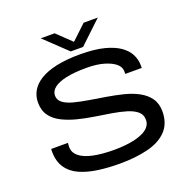

<svg xmlns="http://www.w3.org/2000/svg" viewBox="-151 -1017 1150 1173"><g transform="rotate(-20 423.5 -430.5)"><path d="M431 12Q358 12 292 3Q226 -6 175 -28.5Q124 -51 95 -93Q66 -135 66 -201Q66 -206 66.5 -210Q67 -214 67 -216H176Q175 -211 174.5 -204.5Q174 -198 174 -189Q174 -153 204.5 -128Q235 -103 292.5 -91Q350 -79 429 -79Q465 -79 500 -82.5Q535 -86 566 -93.5Q597 -101 621 -113.5Q645 -126 658.5 -144Q672 -162 672 -186Q672 -220 647.5 -240.5Q623 -261 581.5 -273.5Q540 -286 487.5 -294.5Q435 -303 380 -311.5Q325 -320 273 -333.5Q221 -347 179 -368.5Q137 -390 112.5 -424Q88 -458 88 -510Q88 -551 108 -585.5Q128 -620 169.5 -645.5Q211 -671 275.5 -685Q340 -699 430 -699Q522 -699 584.5 -683Q647 -667 684.5 -640.5Q722 -614 739 -580Q756 -546 756 -511V-492H649V-510Q649 -537 624 -558.5Q599 -580 552 -594Q505 -608 439 -608Q358 -608 305.5 -596.5Q253 -585 226.5 -564Q200 -543 200 -514Q200 -485 224.5 -466.5Q249 -448 291 -437Q333 -426 385 -417.5Q437 -409 492 -400Q547 -391 599.5 -378Q652 -365 693.5 -342.5Q735 -320 759.5 -285.5Q784 -251 784 -200Q784 -122 739.5 -75Q695 -28 615 -8Q535 12 431 12ZM238 -873H328L445 -761H398L517 -873H609L463 -735H383Z"/></g></svg>

Font: Archivo Expanded
Style: Regular
Weight: 400
Width: 7
Designer: Hector Gatti
Foundry: Omnibus-Type
Version: Version 2.001